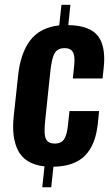

<svg xmlns="http://www.w3.org/2000/svg" viewBox="-20 -692 458 807"><path d="M157.7 95.2 167 7.3Q126 2.9 98.1 -14.2Q70.3 -31.2 56.2 -58.8Q42 -86.4 37.1 -124Q35.2 -141.6 35.2 -160.6Q35.2 -183.1 38.1 -207.5L55.7 -370.6Q65.4 -467.3 106.4 -521.7Q147.5 -576.2 229 -585.4L238.3 -671.9H275.9L267.1 -586.4Q356.4 -585 390.6 -542Q418 -507.8 418 -444.3Q418 -427.2 416 -408.2L411.1 -362.3H286.1L291 -409.2Q293 -425.3 293 -438.5Q293 -460.9 287.1 -471.7Q278.3 -489.3 252 -489.7Q222.2 -489.7 209.7 -468.5Q197.3 -447.3 191.4 -390.1L169.9 -185.1Q167.5 -162.6 167.5 -146Q167 -120.1 172.9 -108.4Q181.6 -88.9 209.7 -88.6Q237.8 -88.4 249.8 -107.4Q261.7 -126.5 265.6 -166L272 -225.1H396.5L391.1 -171.9Q381.8 -83 337.2 -37.8Q292.5 7.3 204.6 8.8L195.3 95.2Z"/></svg>

Font: Oswald
Style: Medium
Weight: 500
Designer: Vernon Adams
Foundry: Vernon Adams
Version: 3.0; ttfautohint (v0.94.23-7a4d-dirty) -l 8 -r 50 -G 150 -x 